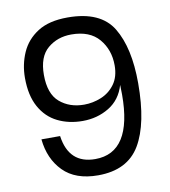

<svg xmlns="http://www.w3.org/2000/svg" viewBox="-81 -783 763 861"><g transform="rotate(-10 300.5 -352.5)"><path d="M297 8Q194 8 138.5 -48.5Q83 -105 74 -195H159Q177 -66 297 -66Q465 -66 465 -330L464 -374Q445 -309 391.5 -276.5Q338 -244 271 -244Q208 -244 157.5 -269Q107 -294 78 -346.5Q49 -399 49 -479Q49 -540 72.5 -593.5Q96 -647 147.5 -680Q199 -713 284 -713Q434 -713 489.5 -621Q545 -529 545 -368Q545 -184 488 -88Q431 8 297 8ZM290 -315Q330 -315 368 -330.5Q406 -346 430.5 -379.5Q455 -413 455 -465Q455 -536 413 -585.5Q371 -635 287 -635Q224 -635 179.5 -597.5Q135 -560 135 -478Q135 -391 179.5 -353Q224 -315 290 -315Z"/></g></svg>

Font: Ulagadi Sans
Style: Regular
Weight: 400
Designer: Ninad Kale (Devanagari), Jonny Pinhorn (Latin)
Foundry: Indian Type Foundry
Version: Version 3.01;March 29, 2020;FontCreator 12.0.0.2522 64-bit; 